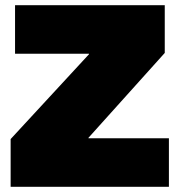

<svg xmlns="http://www.w3.org/2000/svg" viewBox="-20 -720 694 740"><path d="M21 0V-184L323 -511V-513H38V-700H615V-516L321 -189V-187H631V0Z"/></svg>

Font: Georama ExtraCondensed Thin Black
Style: Regular
Weight: 900
Version: Version 1.001